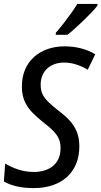

<svg xmlns="http://www.w3.org/2000/svg" viewBox="-22 -964 525 994"><path d="M152.8 9.8Q104 9.8 65.7 1Q27.3 -7.8 -2 -24.4L4.9 -117.2Q34.7 -99.1 72.5 -86.4Q110.4 -73.7 154.3 -73.7Q182.6 -73.7 207.8 -81.3Q232.9 -88.9 251.7 -104.2Q270.5 -119.6 281 -142.8Q291.5 -166 291.5 -197.3Q291.5 -224.6 282.5 -245.4Q273.4 -266.1 253.2 -286.9Q232.9 -307.6 198.2 -334Q167.5 -358.4 143.1 -383.8Q118.7 -409.2 105 -441.2Q91.3 -473.1 91.3 -516.6Q91.3 -564.5 107.4 -602.8Q123.5 -641.1 153.3 -668.2Q183.1 -695.3 223.6 -709.7Q264.2 -724.1 312.5 -724.1Q358.9 -724.1 399.2 -713.1Q439.5 -702.1 471.2 -683.1L432.1 -603Q405.8 -619.1 374.3 -629.6Q342.8 -640.1 309.6 -640.1Q284.2 -640.1 262.2 -632.6Q240.2 -625 223.6 -610.4Q207 -595.7 197.8 -574.2Q188.5 -552.7 188.5 -524.9Q188.5 -496.1 198.7 -475.3Q209 -454.6 229.2 -435.3Q249.5 -416 279.8 -391.6Q314.5 -366.2 338.6 -339.8Q362.8 -313.5 375.7 -281.5Q388.7 -249.5 388.7 -206.1Q388.7 -155.8 372.1 -115.7Q355.5 -75.7 324.5 -47.6Q293.5 -19.5 250 -4.9Q206.5 9.8 152.8 9.8ZM266.6 -783.7 267.1 -794.4Q287.1 -817.4 307.4 -843.3Q327.6 -869.1 346.2 -895.3Q364.7 -921.4 378.4 -943.8H482.9L482.4 -935.1Q472.2 -920.9 452.9 -900.6Q433.6 -880.4 410.6 -858.2Q387.7 -835.9 365.5 -816.2Q343.3 -796.4 326.7 -783.7Z"/></svg>

Font: Open Sans SemiCondensed Medium
Style: Italic
Weight: 500
Width: 4
Italic angle: -12°
Designer: Monotype Design Team
Foundry: Monotype Imaging Inc.
Version: Version 3.000